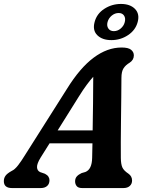

<svg xmlns="http://www.w3.org/2000/svg" viewBox="-44 -954 744 974"><path d="M162 -154.5Q143 -123.5 143.8 -105.8Q144.5 -88 159.5 -81L184 -72.5Q196.5 -66 201.8 -57.5Q207 -49 207 -40Q207 -21 195 -10.5Q183 0 163 0H17Q-24.5 0 -24.5 -35Q-24.5 -50.5 -16.2 -62.2Q-8 -74 15.5 -87Q31 -94 47.5 -115.2Q64 -136.5 80.5 -163.5L295.5 -503Q361.5 -609.5 430.8 -661.2Q500 -713 573 -713Q607 -713 621 -701.5Q635 -690 635 -673Q635 -649.5 613 -635.5Q594 -624.5 583 -608Q572 -591.5 572 -558.5Q572 -516.5 571.2 -459.5Q570.5 -402.5 569.8 -343.2Q569 -284 568.8 -233.2Q568.5 -182.5 569 -152.5Q569.5 -120.5 576.8 -104.5Q584 -88.5 607.5 -73Q626 -60 626 -38Q626 -21.5 614.5 -10.8Q603 0 582 0H373Q353 0 345 -10Q337 -20 337 -34Q337 -49 345.5 -58.8Q354 -68.5 370 -76L389 -81.5Q422.5 -94.5 423.5 -154Q424 -186.5 425 -227H207.5ZM355.5 -463.5 248.5 -292.5H426Q427 -358 428 -430.2Q429 -502.5 429 -564.5Q414 -548 395.8 -523.5Q377.5 -499 355.5 -463.5ZM521 -750.5Q475 -750.5 449.8 -775.2Q424.5 -800 436 -842.5Q447 -884.5 485.2 -909.2Q523.5 -934 569.5 -934Q616 -934 640.8 -908.8Q665.5 -883.5 654.5 -842.5Q643.5 -801 605.5 -775.8Q567.5 -750.5 521 -750.5ZM558 -888Q539 -888 523 -875Q507 -862 501.5 -842Q496.5 -822.5 505.8 -809.2Q515 -796 533.5 -796Q552.5 -796 568.2 -809.2Q584 -822.5 589 -842Q594 -862 585.2 -875Q576.5 -888 558 -888Z"/></svg>

Font: Fraunces 9pt SuperSoft SemiBold
Style: Italic
Weight: 600
Italic angle: -16°
Version: Version 1.000;[0bf87f6ff]